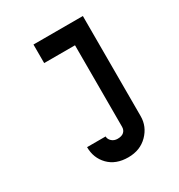

<svg xmlns="http://www.w3.org/2000/svg" viewBox="-166 -612 857 919"><g transform="rotate(-30 262.5 -152.5)"><path d="M153.3 -500H426.3V53.7Q426.3 110.4 384.8 152.6Q343.3 194.8 277.3 194.8Q209 194.8 169.4 154.3Q129.9 113.8 129.9 53.7H232.4Q232.4 68.8 245.1 80.6Q257.8 92.3 277.3 92.3Q300.3 92.3 312 81.5Q323.7 70.8 323.7 52.7V-397.5H153.3Z"/></g></svg>

Font: Anka/Coder Condensed
Style: Bold
Weight: 700
Width: 4
Monospace: yes
Version: Version 001.100